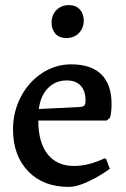

<svg xmlns="http://www.w3.org/2000/svg" viewBox="-20 -720 494 752"><path d="M31 -213Q31 -282 61.5 -340.5Q92 -399 144.5 -433.5Q197 -468 259 -468Q337 -468 377 -428.5Q417 -389 417 -312Q417 -281 411 -259L398 -248H130Q130 -162 166.5 -116Q203 -70 270 -70Q326 -70 390 -100L396 -97L410 -59Q374 -32 328 -10Q282 12 249 12Q149 12 90 -49.5Q31 -111 31 -213ZM293 -301Q306 -302 310.5 -307Q315 -312 315 -326Q315 -364 296 -384.5Q277 -405 241 -405Q198 -405 168.5 -375.5Q139 -346 132 -293ZM182 -631Q182 -661 201 -680.5Q220 -700 250 -700Q277 -700 292.5 -683Q308 -666 308 -640Q308 -610 289 -590.5Q270 -571 240 -571Q212 -571 197 -588Q182 -605 182 -631Z"/></svg>

Font: Alegreya Medium
Style: Regular
Weight: 500
Designer: Juan Pablo del Peral
Foundry: Huerta Tipografica
Version: Version 2.007; ttfautohint (v1.6)